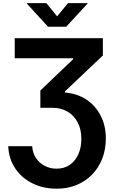

<svg xmlns="http://www.w3.org/2000/svg" viewBox="-20 -967 718 1203"><path d="M31.7 -50.8H181.6Q184.1 -9.3 205.1 22.5Q226.1 54.2 259.8 72Q293.5 89.8 334.5 89.8Q383.3 89.8 418 65.4Q452.6 41 471.2 -1.2Q489.7 -43.5 489.7 -96.7Q489.7 -156.7 466.6 -200.4Q443.4 -244.1 402.8 -267.8Q362.3 -291.5 309.6 -291.5H232.9V-399.9L438.5 -596.2V-602.1H72.3V-727.5H624.5V-619.6L386.7 -394V-387.2Q463.4 -381.3 521 -343.3Q578.6 -305.2 610.8 -242.4Q643.1 -179.7 643.1 -99.1Q643.1 -30.8 620.6 26.9Q598.1 84.5 557.1 126.7Q516.1 168.9 459.7 192.1Q403.3 215.3 335 215.3Q250.5 215.3 182.6 181.4Q114.7 147.5 74.7 87.2Q34.7 26.9 31.7 -50.8ZM270.5 -947.3 337.9 -864.7 406.2 -947.3H528.8V-944.8L394.5 -799.3H281.2L147.9 -944.8V-947.3Z"/></svg>

Font: Inter 20pt
Style: Bold
Weight: 700
Version: Version 4.001;git-66647c0bb